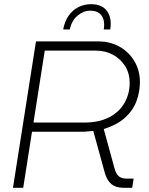

<svg xmlns="http://www.w3.org/2000/svg" viewBox="-20 -898 713 918"><path d="M42 0 152 -700H450Q508 -700 553 -674Q598 -648 623.5 -604Q649 -560 649 -506Q649 -459 632.5 -414.5Q616 -370 578 -335.5Q540 -301 476 -281L527 -95Q534 -68 547 -56Q560 -44 586 -44H619L612 0H572Q534 0 512.5 -18Q491 -36 481 -72L426 -272Q412 -271 399 -269.5Q386 -268 373 -268H133L91 0ZM140 -312H382Q453 -312 501.5 -337Q550 -362 575 -405.5Q600 -449 600 -502Q600 -547 578.5 -581.5Q557 -616 520.5 -636Q484 -656 438 -656H194ZM282 -757Q289 -795 307.5 -822Q326 -849 354 -863.5Q382 -878 415 -878Q469 -878 492.5 -844Q516 -810 507 -757H476Q480 -779 476 -799.5Q472 -820 456.5 -833.5Q441 -847 411 -847Q379 -847 350.5 -823Q322 -799 314 -757Z"/></svg>

Font: MuseoModerno ExtraLight
Style: Italic
Weight: 250
Italic angle: -9°
Designer: Pablo Cosgaya, Héctor Gatti, Marcela Romero, and the Authors of The MuseoModerno Project.
Foundry: Omnibus-Type Team
Version: Version 1.003